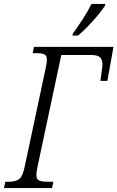

<svg xmlns="http://www.w3.org/2000/svg" viewBox="-45 -951 594 971"><path d="M321 -771 324 -782Q346 -812 372 -852Q398 -892 418 -931H487L486 -922Q472 -901 449 -873Q426 -845 399.5 -818Q373 -791 350 -771ZM-25 0 -18 -32H0Q34 -32 52 -45.5Q70 -59 80 -109L186 -606Q192 -633 192 -648Q192 -670 179.5 -676Q167 -682 142 -682H120L127 -714H529L498 -542H463L470 -595Q473 -614 473 -626Q473 -650 460.5 -661.5Q448 -673 414 -673H265L145 -109Q139 -81 139 -66Q139 -45 152.5 -38.5Q166 -32 192 -32H225L218 0Z"/></svg>

Font: Noto Serif Condensed Light
Style: Italic
Weight: 300
Width: 3
Italic angle: -12°
Designer: Monotype Design Team
Foundry: Monotype Imaging Inc.
Version: Version 2.014; ttfautohint (v1.8.4.7-5d5b)